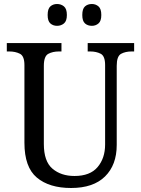

<svg xmlns="http://www.w3.org/2000/svg" viewBox="-20 -929 704 959"><path d="M335 10Q226 10 164 -42Q102 -94 102 -216V-604Q102 -649 79.5 -660.5Q57 -672 26 -672H14V-714H287V-672H275Q243 -672 221 -660Q199 -648 199 -600V-210Q199 -123 242 -86.5Q285 -50 352 -50Q430 -50 467.5 -94.5Q505 -139 505 -207V-604Q505 -649 483 -660.5Q461 -672 430 -672H418V-714H650V-672H638Q606 -672 584.5 -660Q563 -648 563 -600V-205Q563 -105 504.5 -47.5Q446 10 335 10ZM439 -800Q418 -800 404.5 -812Q391 -824 391 -854Q391 -885 404.5 -897Q418 -909 439 -909Q458 -909 472 -897Q486 -885 486 -854Q486 -824 472 -812Q458 -800 439 -800ZM265 -800Q245 -800 231.5 -812Q218 -824 218 -854Q218 -885 231.5 -897Q245 -909 265 -909Q285 -909 299.5 -897Q314 -885 314 -854Q314 -824 299.5 -812Q285 -800 265 -800Z"/></svg>

Font: Noto Serif Lao SemCond
Style: Regular
Weight: 400
Width: 4
Designer: Monotype Design Team
Foundry: Monotype Imaging Inc.
Version: Version 2.004; ttfautohint (v1.8.4.7-5d5b)